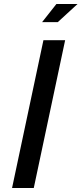

<svg xmlns="http://www.w3.org/2000/svg" viewBox="-20 -935 406 955"><path d="M40 0H148L304 -735H196ZM189.5 -825H267.5L365.5 -915H260.5Z"/></svg>

Font: League Gothic
Style: Italic
Weight: 400
Designer: The League of Moveable Type
Version: Version 1.600; ttfautohint (v1.8.3)